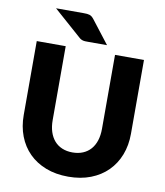

<svg xmlns="http://www.w3.org/2000/svg" viewBox="-99 -1015 948 1104"><g transform="rotate(10 374.5 -463.0)"><path d="M61.5 0ZM374.5 -133.5Q408.5 -133.5 435.2 -144.8Q462 -156 480.5 -177Q499 -198 508.8 -228.2Q518.5 -258.5 518.5 -297V-728.5H687.5V-297Q687.5 -230 665.8 -174Q644 -118 603.5 -77.5Q563 -37 505 -14.5Q447 8 374.5 8Q301.5 8 243.5 -14.5Q185.5 -37 145 -77.5Q104.5 -118 83 -174Q61.5 -230 61.5 -297V-728.5H230.5V-297.5Q230.5 -259 240.2 -228.8Q250 -198.5 268.5 -177.2Q287 -156 313.8 -144.8Q340.5 -133.5 374.5 -133.5ZM299 -933.5Q310.5 -933.5 319 -932.8Q327.5 -932 334.2 -929.8Q341 -927.5 346.8 -923Q352.5 -918.5 359 -910.5L463.5 -775.5H350.5Q341.5 -775.5 335 -775.8Q328.5 -776 322.8 -777.5Q317 -779 311.8 -781.8Q306.5 -784.5 300.5 -790L138 -933.5Z"/></g></svg>

Font: Lato Black
Style: Regular
Weight: 900
Designer: Lukasz Dziedzic
Foundry: tyPoland Lukasz Dziedzic
Version: Version 2.007; 2014-02-27